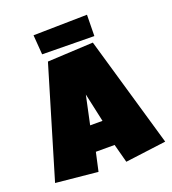

<svg xmlns="http://www.w3.org/2000/svg" viewBox="-167 -968 957 1071"><g transform="rotate(-20 312.0 -433.0)"><path d="M640.6 -42 398.4 -10.7 369.1 -121.1H257.8L233.4 -10.7L-15.6 -35.2L178.7 -685.5L450.2 -699.2ZM351.6 -270.5 314.5 -440.4 278.3 -270.5ZM470.7 -730.5 162.1 -734.4 153.3 -850.6 472.7 -856.4Z"/></g></svg>

Font: Luckiest Guy RUS-BEL-UKR
Style: Regular
Weight: 400
Designer: Astigmatic (AOETI)
Foundry: Astigmatic (AOETI)
Version: Version 1.00 March 11, 2019, initial release